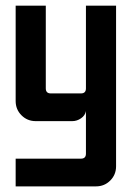

<svg xmlns="http://www.w3.org/2000/svg" viewBox="-20 -663 469 683"><path d="M35.7 -642.9H142.9V-348.6Q142.9 -330.7 160.7 -330.7H267.9Q285.7 -330.7 285.7 -348.6V-642.9H392.9V-71.4Q392.9 -41.4 372.1 -20.7Q351.4 0 321.4 0H35.7V-98.6H267.9Q285.7 -98.6 285.7 -116.4V-267.9Q282.9 -252.1 268.2 -242.1Q253.6 -232.1 237.1 -232.1H107.1Q77.1 -232.1 56.4 -252.9Q35.7 -273.6 35.7 -303.6Z"/></svg>

Font: Aire Exterior
Style: Regular
Weight: 400
Width: 4
Designer: Jayvee Enaguas (HarvettFox96)
Version: 20190503.02